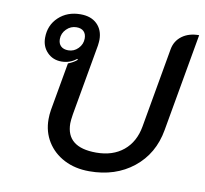

<svg xmlns="http://www.w3.org/2000/svg" viewBox="-70 -669 807 755"><g transform="rotate(10 333.0 -292.0)"><path d="M140 -165Q140 -183 143 -202L177 -394Q200 -403 213 -415L210 -418Q184 -397 150 -397Q116 -397 93.5 -420Q71 -443 71 -478Q71 -528 105.5 -560.5Q140 -593 193 -593Q235 -593 259 -569.5Q283 -546 283 -507Q283 -500 281 -484L231 -201Q227 -175 227 -164Q227 -68 347 -68Q413 -68 455.5 -103Q498 -138 509 -201L565 -519Q571 -553 598 -573Q625 -593 666 -593L597 -202Q580 -105 508.5 -48Q437 9 333 9Q276 9 232.5 -13.5Q189 -36 164.5 -75.5Q140 -115 140 -165ZM225 -502Q225 -520 215 -530Q205 -540 186 -540Q163 -540 146 -523Q129 -506 129 -483Q129 -465 139.5 -455Q150 -445 169 -445Q192 -445 208.5 -462Q225 -479 225 -502Z"/></g></svg>

Font: K2D
Style: Italic
Weight: 400
Italic angle: -10°
Designer: Katatrad Aksorn Co.,Ltd.
Foundry: Cadson Demak Co.,Ltd.
Version: Version 1.000; ttfautohint (v1.6)